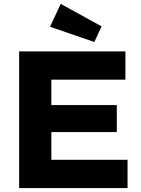

<svg xmlns="http://www.w3.org/2000/svg" viewBox="-20 -963 723 983"><path d="M78 -700H622V-555H243V-425H578V-287H243V-145H633V0H78ZM236 -826 291 -943 500 -828 463 -748Z"/></svg>

Font: Lexend Exa HM Xlight
Style: Bold
Weight: 700
Designer: Bonnie Shaver-Troup, Thomas Jockin, Octavio Pardo
Foundry: Lexend
Version: Version 1.091